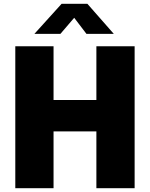

<svg xmlns="http://www.w3.org/2000/svg" viewBox="-20 -984 784 1004"><path d="M260 -297V0H60V-742H260V-461H484V-742H684V0H484V-297ZM368 -891 296 -807H160L302 -964H437L575 -807H432Z"/></svg>

Font: Morrison Black
Style: Regular
Weight: 900
Designer: Pablo Impallari, Rodrigo Fuenzalida (Modified by Dan O. Williams)
Version: Version 0.03;June 6, 2019;FontCreator 11.5.0.2425 64-bit; tt